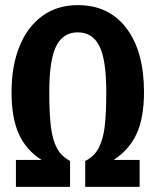

<svg xmlns="http://www.w3.org/2000/svg" viewBox="-20 -728 606 748"><path d="M541 -370Q541 -270 512.5 -207.5Q484 -145 423 -105H524V0H312V-101Q347 -118 364.5 -151.5Q382 -185 388 -235.5Q394 -286 394 -370Q394 -496 367 -549Q340 -602 283 -602Q226 -602 199 -548.5Q172 -495 172 -369Q172 -284 178.5 -233Q185 -182 202 -150.5Q219 -119 253 -101V0H42V-105H142Q82 -143 53.5 -205.5Q25 -268 25 -369Q25 -471 56 -547.5Q87 -624 145 -666Q203 -708 283 -708Q405 -708 473 -617.5Q541 -527 541 -370Z"/></svg>

Font: Fira Sans Compressed SemiBold
Style: Regular
Weight: 600
Width: 1
Designer: bBox Type GmbH & Carrois Corporate GbR & Edenspiekermann AG
Foundry: bBox Type GmbH & Carrois Corporate GbR & Edenspiekermann AG
Version: Version 4.301